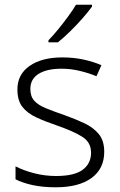

<svg xmlns="http://www.w3.org/2000/svg" viewBox="-20 -852 509 816"><path d="M423 -207Q423 -135 369 -95.5Q315 -56 217 -56Q161 -56 118 -65.5Q75 -75 46 -90V-145Q81 -127 126 -115.5Q171 -104 218 -104Q296 -104 331.5 -130.5Q367 -157 367 -203Q367 -247 330 -270.5Q293 -294 221 -319Q171 -336 133.5 -353.5Q96 -371 75 -398Q54 -425 54 -472Q54 -536 106 -572Q158 -608 245 -608Q293 -608 334.5 -599Q376 -590 411 -575L390 -528Q359 -541 320 -550.5Q281 -560 242 -560Q179 -560 144 -538Q109 -516 109 -474Q109 -442 126 -423.5Q143 -405 175 -392Q207 -379 253 -363Q301 -346 339 -328Q377 -310 400 -282Q423 -254 423 -207ZM371 -824Q356 -803 331.5 -775Q307 -747 279 -719.5Q251 -692 226 -672H186V-681Q205 -700 227 -727Q249 -754 269.5 -782Q290 -810 303 -832H371Z"/></svg>

Font: Noto Sans Malayalam UI Light
Style: Regular
Weight: 300
Designer: Jelle Bosma - Monotype Design Team
Foundry: Monotype Imaging Inc.
Version: Version 2.104; ttfautohint (v1.8.4.7-5d5b)